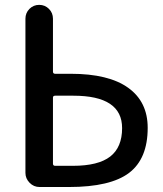

<svg xmlns="http://www.w3.org/2000/svg" viewBox="-20 -750 653 770"><path d="M192.4 -358.4V-93.8Q192.4 -85 201.2 -85H272.5Q374 -85 421.9 -122.1Q469.7 -159.2 469.7 -236.3Q469.7 -366.2 274.4 -366.2H201.2Q192.4 -366.2 192.4 -358.4ZM138.7 0Q115.2 0 98.6 -17.1Q82 -34.2 82 -56.6V-674.8Q82 -698.2 98.1 -714.4Q114.3 -730.5 137.2 -730.5Q160.2 -730.5 176.3 -714.4Q192.4 -698.2 192.4 -674.8V-462.9Q192.4 -454.1 201.2 -454.1H263.7Q416 -454.1 494.1 -397.9Q572.3 -341.8 572.3 -237.3Q572.3 -113.3 497.6 -56.6Q422.9 0 256.8 0Z"/></svg>

Font: Rounded Mgen+ 2p medium
Style: Regular
Weight: 500
Designer: [Source Han Sans]
Ryoko NISHIZUKA  (kana & ideographs); Paul D. Hunt (Latin, Greek & Cyrillic); Wenlong ZHANG  (bopomofo
Version: Version 1.059.20150602